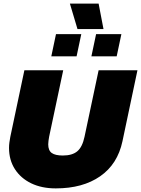

<svg xmlns="http://www.w3.org/2000/svg" viewBox="-20 -1033 781 1063"><path d="M409 -872 367 -1013H526L553 -872ZM264 -721 290 -844H430L404 -721ZM486 -721 512 -844H652L626 -721ZM289 10Q211 10 153 -18Q95 -46 62.5 -96.5Q30 -147 30 -214Q30 -229 32 -244Q34 -259 37 -275L115 -644H330L252 -276Q250 -264 248.5 -253.5Q247 -243 247 -234Q247 -200 266.5 -186Q286 -172 328 -172Q380 -172 408 -195.5Q436 -219 448 -276L526 -644H741L658 -251Q631 -124 534.5 -57Q438 10 289 10Z"/></svg>

Font: Kanit ExtraBold
Style: Italic
Weight: 800
Italic angle: -12°
Designer: Katatrad Team
Foundry: CadsonDemak
Version: Version 2.000; ttfautohint (v1.8.3)